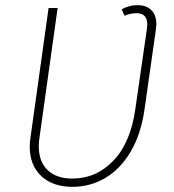

<svg xmlns="http://www.w3.org/2000/svg" viewBox="-20 -713 674 743"><path d="M585 -619Q585 -613 583 -597L539 -288Q525 -192 485 -125Q445 -58 387 -24Q329 10 260 10Q184 10 139.5 -32Q95 -74 95 -146Q95 -163 98 -181L168 -682H203L133 -182Q130 -164 130 -148Q130 -87 164.5 -54.5Q199 -22 260 -22Q353 -22 419.5 -92Q486 -162 504 -293L548 -598Q550 -612 550 -617Q550 -662 509 -662Q485 -662 462 -652L451 -677Q479 -693 513 -693Q546 -693 565.5 -674Q585 -655 585 -619Z"/></svg>

Font: FiraGO UltraLight
Style: Italic
Weight: 200
Italic angle: -8°
Designer: bBox Type GmbH
Foundry: bBox Type GmbH
Version: Version 1.001